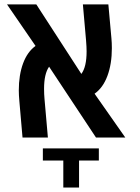

<svg xmlns="http://www.w3.org/2000/svg" viewBox="-20 -629 640 878"><path d="M181.5 -222.5Q181.5 -198.5 183.5 -177L199 0H83L68.5 -167Q66 -195.5 66 -216Q66 -286 85.5 -339Q105 -392 142.5 -419L12 -609H146L352 -291Q376 -323 376 -394Q376 -414.5 373.5 -444.5L359 -609H475.5L489.5 -454Q491.5 -433.5 491.5 -408.5Q491.5 -336.5 471.2 -282Q451 -227.5 412.5 -200.5L553 0H419L204.5 -324Q181.5 -291.5 181.5 -222.5ZM269.5 105H176V49.5H432V105H341.5V228.5H269.5Z"/></svg>

Font: JuliaMono SemiBold
Style: Italic
Weight: 600
Italic angle: -9°
Monospace: yes
Designer: cormullion
Foundry: corm
Version: Version 0.056; ttfautohint (v1.8.4)